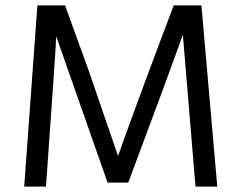

<svg xmlns="http://www.w3.org/2000/svg" viewBox="-20 -694 897 714"><path d="M151 0H70L119 -674H222L311 -428L419 -114Q487 -307 626 -674H729L788 0H707L660 -565Q595 -383 457 -15H380L189 -559Q189 -532 151 0Z"/></svg>

Font: Hind Kochi
Style: Regular
Weight: 400
Designer: Dhruvi Tolia
Foundry: Indian Type Foundry
Version: Version 0.702;PS 1.0;hotconv 1.0.81;makeotf.lib2.5.63406